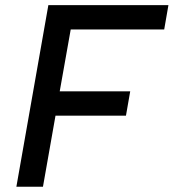

<svg xmlns="http://www.w3.org/2000/svg" viewBox="-20 -713 663 733"><path d="M42.5 0 164.6 -693.4H623L606.9 -600.6H250L208 -364.3H477.1L460.9 -271.5H191.9L144 0Z"/></svg>

Font: CaskaydiaCove NFP
Style: Italic
Weight: 400
Italic angle: -10°
Designer: Aaron Bell
Foundry: Saja Typeworks
Version: Version 2111.001; VTT 6.35;Nerd Fonts 3.1.1